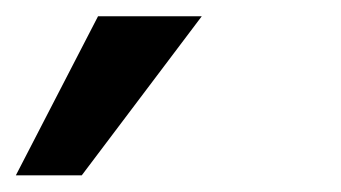

<svg xmlns="http://www.w3.org/2000/svg" viewBox="-74 -87 419 236"><path d="M-54.5 128.5H26.5L174 -67H46.5Z"/></svg>

Font: Anybody Expanded Medium
Style: Italic
Weight: 500
Width: 7
Italic angle: -10°
Version: Version 1.113;gftools[0.9.25]